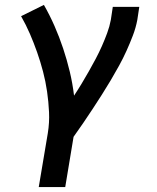

<svg xmlns="http://www.w3.org/2000/svg" viewBox="-20 -558 640 783"><path d="M138 205 175 -15Q182 -58 180 -100.5Q178 -143 172 -184.5Q166 -226 155.5 -266Q145 -306 131.5 -344.5Q118 -383 102 -420Q86 -457 66 -492L159 -538Q183 -496 202.5 -451.5Q222 -407 237.5 -360.5Q253 -314 264.5 -266Q276 -218 282 -168Q298 -192 313 -217Q328 -242 342.5 -267.5Q357 -293 370.5 -318.5Q384 -344 395.5 -370Q407 -396 417 -423Q427 -450 432 -477L440 -530H548L540 -477Q534 -445 522 -413.5Q510 -382 496 -351Q482 -320 465.5 -290Q449 -260 431.5 -230.5Q414 -201 395.5 -172Q377 -143 358 -114Q339 -85 319.5 -56.5Q300 -28 280 0L246 205Z"/></svg>

Font: Iosevka Curly SmBdExObl
Style: Regular
Weight: 600
Width: 7
Italic angle: -9°
Monospace: yes
Designer: Belleve Invis
Foundry: Belleve Invis
Version: Version 11.1.0; ttfautohint (v1.8.3)